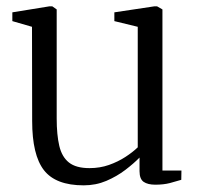

<svg xmlns="http://www.w3.org/2000/svg" viewBox="-20 -560 612 591"><path d="M458 8.5Q435 8.5 422.2 -0.2Q409.5 -9 409.5 -33V-75Q392 -57 365.8 -37Q339.5 -17 307.2 -3.2Q275 10.5 237.5 10.5Q151.5 10.5 115.2 -36.2Q79 -83 79 -187.5L78.5 -477.5L18 -495V-522L132 -540.5H141L154.5 -531V-195.5Q154.5 -145 162.5 -111Q170.5 -77 192.2 -59.8Q214 -42.5 255.5 -42.5Q287.5 -42.5 315.2 -52.2Q343 -62 365.8 -76.8Q388.5 -91.5 404 -106.5V-477.5L332 -495V-522L455 -540.5H463.5L480 -531V-35H538.5L538 -6.5Q522 -1.5 502.8 3.5Q483.5 8.5 458 8.5Z"/></svg>

Font: Merriweather 72pt Light
Style: Regular
Weight: 300
Version: Version 2.100